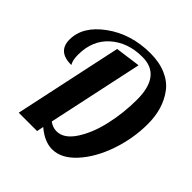

<svg xmlns="http://www.w3.org/2000/svg" viewBox="-201 -901 1065 1065"><g transform="rotate(45 331.5 -368.5)"><path d="M230 -636 378 -656 258 -95Q285 -75 315 -75Q372 -75 417 -143.5Q462 -212 484.5 -311.5Q507 -411 507 -515Q507 -704 361 -704Q247 -704 173 -638.5Q99 -573 99 -461Q99 -438 102 -423.5Q105 -409 109 -402Q113 -395 113 -393Q6 -393 6 -486Q6 -590 116.5 -670Q227 -750 378 -750Q448 -750 501 -727Q554 -704 584.5 -663Q615 -622 630 -572Q645 -522 645 -462Q645 -348 607 -238Q569 -128 504.5 -57.5Q440 13 368 13Q308 13 246 -40L238 0H94Z"/></g></svg>

Font: Lobster 1.4
Style: Regular
Weight: 400
Designer: Pablo Impallari
Foundry: Pablo Impallari. www.impallari.com
Version: Version 1.4